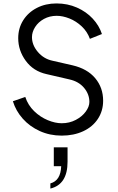

<svg xmlns="http://www.w3.org/2000/svg" viewBox="-20 -777 686 1117"><path d="M55 -188 127 -213Q143 -165 178.5 -130.5Q214 -96 257.5 -78Q301 -60 339 -60Q384 -60 421 -79.5Q458 -99 479 -128Q500 -157 500 -184Q500 -229 469 -266Q438 -303 384 -315L250 -346Q174 -363 130 -423Q86 -483 86 -555Q86 -613 115 -659Q144 -705 194.5 -731Q245 -757 309 -757Q373 -757 427.5 -733Q482 -709 519.5 -668.5Q557 -628 573 -579L503 -551Q488 -593 455.5 -623.5Q423 -654 384 -669.5Q345 -685 310 -685Q269 -685 236 -667Q203 -649 184.5 -620Q166 -591 166 -561Q166 -515 200 -475Q234 -435 284 -424L402 -397Q488 -377 534 -322Q580 -267 580 -191Q580 -132 549.5 -85.5Q519 -39 464 -13.5Q409 12 339 12Q270 12 211.5 -14.5Q153 -41 112.5 -86.5Q72 -132 55 -188ZM336 190H293V80H373V164Q373 296 273 320V290Q333 274 336 190Z"/></svg>

Font: Evergrow Sans 
Style: Regular
Weight: 400
Foundry: 10Web
Version: Version 1.000